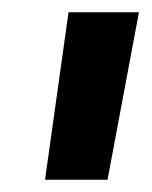

<svg xmlns="http://www.w3.org/2000/svg" viewBox="-20 -720 247 313"><path d="M53.4 -427 91.7 -700H206.5L155.3 -427Z"/></svg>

Font: Georama
Style: Italic
Weight: 400
Width: 2
Italic angle: -9°
Designer: Jean-Baptiste Levee
Foundry: Production Type
Version: Version 1.000